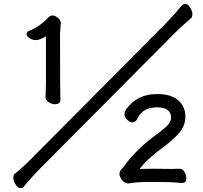

<svg xmlns="http://www.w3.org/2000/svg" viewBox="-20 -869 1040 982"><path d="M259 -336Q246 -336 229.5 -346Q213 -356 213 -372L215 -443V-683Q183 -664 164 -664Q144 -664 130 -674Q116 -684 116 -695Q116 -706 130 -712Q156 -721 184 -741.5Q212 -762 223.5 -776Q235 -790 249 -790Q261 -790 276 -778Q291 -766 291 -750L287 -693Q287 -402 289 -358Q289 -336 259 -336ZM83 93Q71 93 59.5 74Q48 55 48 41Q48 26 55 20Q90 -7 137 -54L828 -749Q887 -812 909 -840Q917 -849 929 -849Q941 -849 952.5 -830Q964 -811 964 -797Q964 -782 957 -776Q939 -760 917 -740.5Q895 -721 875 -701L184 -6Q145 33 102 85Q94 93 83 93ZM640 69H636Q617 69 604 51.5Q591 34 591 22Q591 11 595.5 4Q600 -3 604.5 -7Q609 -11 612 -15Q631 -44 671.5 -87Q712 -130 759 -164.5Q806 -199 830.5 -221.5Q855 -244 855 -269Q855 -293 837 -306.5Q819 -320 783 -320Q714 -320 687 -270Q675 -243 658 -243Q646 -243 631.5 -255.5Q617 -268 617 -284Q617 -298 624 -308Q679 -388 784 -388Q856 -388 892 -355.5Q928 -323 928 -274Q928 -226 897.5 -190.5Q867 -155 819 -119Q736 -60 694 -5Q721 -6 761 -6L856 -5L898 -6Q913 -6 923 9.5Q933 25 933 44Q933 67 910 67Q904 67 878 64.5Q852 62 809 62H729Q677 62 640 69Z"/></svg>

Font: LXGW WenKai Medium
Style: Regular
Weight: 500
Designer: LXGW / Fontworks Inc.
Foundry: LXGW / Fontworks Inc.
Version: Version 1.501; October 10, 2024